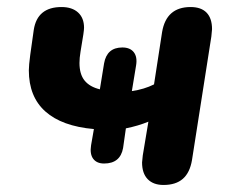

<svg xmlns="http://www.w3.org/2000/svg" viewBox="-20 -518 662 546"><path d="M384 -56Q385 -66 386 -76L402 -172Q373 -160 338 -153L330 -97Q322 -53 276 -53Q255 -53 245 -66.5Q235 -80 239 -105L247 -151Q156 -159 109 -201Q62 -243 62 -318Q62 -332 66 -362L76 -433Q86 -498 155 -498Q185 -498 202 -482.5Q219 -467 219 -439Q219 -434 217 -420L209 -371Q206 -353 206 -339Q206 -307 220.5 -289Q235 -271 264 -264L276 -338Q284 -383 328 -383Q350 -383 360.5 -369.5Q371 -356 367 -332L355 -259Q390 -264 418 -278L441 -427Q453 -498 522 -498Q552 -498 567.5 -482Q583 -466 583 -435Q582 -425 581 -414L526 -63Q520 -27 500 -9.5Q480 8 445 8Q416 8 400 -8.5Q384 -25 384 -56Z"/></svg>

Font: SN Pro Bold
Style: Bold Italic
Weight: 700
Italic angle: -9°
Designer: Tobias Whetton
Foundry: Supernotes
Version: Version 1.003